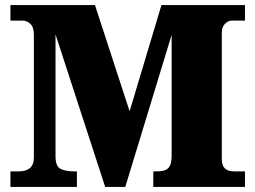

<svg xmlns="http://www.w3.org/2000/svg" viewBox="-20 -734 1002 754"><path d="M21 0V-61H54Q82 -61 97.5 -74Q113 -87 113 -116V-598Q113 -627 99.5 -640Q86 -653 70 -653H21V-714H353L489 -297L614 -714H942V-653H889Q876 -653 863.5 -640.5Q851 -628 851 -605V-108Q851 -61 899 -61H942V0H582V-61H597Q629 -61 641.5 -74.5Q654 -88 654 -122V-597L472 0H393L198 -599V-121Q198 -81 217.5 -71Q237 -61 273 -61H282V0Z"/></svg>

Font: Noto Serif Tamil Black
Style: Regular
Weight: 900
Designer: Indian Type Foundry, Tom Grace, and the Monotype Design Team
Foundry: Monotype Imaging Inc.
Version: Version 2.004; ttfautohint (v1.8.4.7-5d5b)